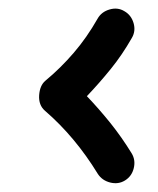

<svg xmlns="http://www.w3.org/2000/svg" viewBox="-20 -526 360 438"><path d="M265.1 -114.3Q250 -105 231.4 -109.6Q212.9 -114.3 203.1 -129.4Q151.4 -213.9 82.5 -273.4Q67.9 -286.1 69.3 -308.6Q70.8 -331.1 83.5 -341.8Q118.2 -370.6 148.2 -405.5Q178.2 -440.4 202.6 -483.4Q211.4 -499 230 -504.4Q248.5 -509.8 263.7 -500.5Q279.3 -491.7 284.7 -473.4Q290 -455.1 280.8 -439.5Q258.8 -400.9 232.9 -368.9Q207 -336.9 178.2 -306.6Q206.5 -276.9 232.2 -244.9Q257.8 -212.9 280.3 -176.3Q289.6 -161.1 285.2 -142.6Q280.8 -124 265.1 -114.3Z"/></svg>

Font: Mikhak-DS1-FD Bold
Style: Bold
Weight: 700
Designer: Amin Abedi
Version: Version 3.2